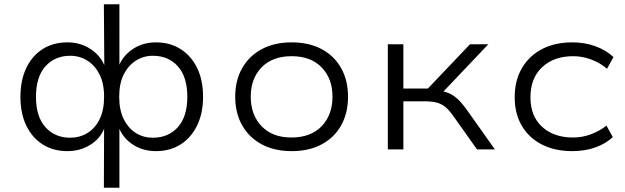

<svg xmlns="http://www.w3.org/2000/svg" viewBox="-20 -702 2934 902"><path d="M468 180 469 -97Q450 -50 403 -21Q356 8 297 8Q230 8 180.5 -23.5Q131 -55 103.5 -112Q76 -169 76 -247Q76 -325 103.5 -382.5Q131 -440 180.5 -471.5Q230 -503 297 -503Q356 -503 402.5 -473.5Q449 -444 469 -398H470L468 -682H541V-398Q561 -444 607 -473.5Q653 -503 713 -503Q779 -503 829 -471Q879 -439 906.5 -382Q934 -325 934 -247Q934 -170 906 -112.5Q878 -55 828.5 -23.5Q779 8 713 8Q653 8 607 -21Q561 -50 541 -97V180ZM310 -55Q354 -55 390.5 -77Q427 -99 448 -142Q469 -185 469 -247Q469 -310 447.5 -352.5Q426 -395 390 -417.5Q354 -440 310 -440Q238 -440 193.5 -390.5Q149 -341 149 -247Q149 -154 193.5 -104.5Q238 -55 310 -55ZM698 -55Q771 -55 815.5 -104.5Q860 -154 860 -247Q860 -341 815.5 -390.5Q771 -440 698 -440Q655 -440 619 -417.5Q583 -395 561.5 -352.5Q540 -310 540 -247Q540 -185 561.5 -142Q583 -99 618.5 -77Q654 -55 698 -55Z M1351 8Q1269 8 1209.5 -24Q1150 -56 1117.5 -113.5Q1085 -171 1085 -248Q1085 -324 1117.5 -381.5Q1150 -439 1209.5 -471Q1269 -503 1350 -503Q1432 -503 1491.5 -471Q1551 -439 1583 -381.5Q1615 -324 1615 -248Q1615 -171 1583 -113.5Q1551 -56 1491.5 -24Q1432 8 1351 8ZM1349 -56Q1440 -56 1491 -109Q1542 -162 1542 -248Q1542 -333 1491 -385.5Q1440 -438 1350 -438Q1260 -438 1209 -385.5Q1158 -333 1158 -248Q1158 -162 1209 -109Q1260 -56 1349 -56Z M1802 0V-494H1875V-286H1990L2188 -494H2274L2048 -256L2032 -277Q2067 -274 2090.5 -263.5Q2114 -253 2135 -232Q2156 -211 2181 -175L2305 0H2221L2111 -155Q2093 -181 2076.5 -196Q2060 -211 2037 -218.5Q2014 -226 1975 -226H1875V0Z M2668 8Q2587 8 2526 -23Q2465 -54 2431.5 -111Q2398 -168 2398 -245Q2398 -324 2432 -382Q2466 -440 2526.5 -471.5Q2587 -503 2669 -503Q2728 -503 2778 -484.5Q2828 -466 2862 -434L2832 -379Q2799 -407 2757.5 -422.5Q2716 -438 2673 -438Q2582 -438 2527 -386.5Q2472 -335 2472 -245Q2472 -156 2527 -106Q2582 -56 2672 -56Q2716 -56 2757 -71.5Q2798 -87 2829 -112L2859 -58Q2826 -27 2777 -9.5Q2728 8 2668 8Z"/></svg>

Font: Nunito Sans 7pt SemiExpanded Light
Style: Regular
Weight: 300
Width: 6
Designer: Vernon Adams
Foundry: Vernon Adams
Version: Version 3.101;gftools[0.9.27]